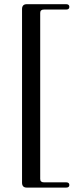

<svg xmlns="http://www.w3.org/2000/svg" viewBox="-20 -752 349 893"><path d="M167 -692V80Q167 96 184 96H287.5Q302.5 96 302.5 108.5Q302.5 120.5 287.5 120.5H104.5Q82.5 120.5 82.5 97.5V-709.5Q82.5 -732.5 104.5 -732.5H287.5Q302.5 -732.5 302.5 -720Q302.5 -707.5 287.5 -707.5H184Q167 -707.5 167 -692Z"/></svg>

Font: Fraunces 72pt S000
Style: Regular
Weight: 400
Version: Version 1.000; ttfautohint (v1.8.3)